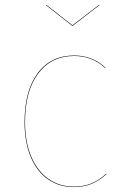

<svg xmlns="http://www.w3.org/2000/svg" viewBox="-20 -753 509 782"><path d="M410 -477 408 -476Q356 -525 282 -525Q189 -525 135.5 -453.5Q82 -382 82 -256Q82 -174 107.5 -114.5Q133 -55 178 -24Q223 7 280 7Q322 7 353.5 -6.5Q385 -20 412 -45L414 -44Q387 -19 355 -5Q323 9 280 9Q222 9 176.5 -22Q131 -53 105.5 -113Q80 -173 80 -256Q80 -383 133.5 -455Q187 -527 282 -527Q357 -527 410 -477ZM385 -732 276 -648H274L167 -732L169 -733L275 -650L383 -733Z"/></svg>

Font: FiraGO Two
Style: Regular
Weight: 100
Designer: bBox Type
Foundry: bBox Type GmbH
Version: Version 1.001